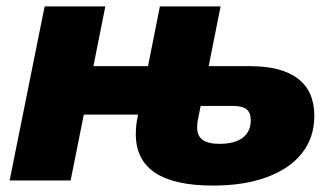

<svg xmlns="http://www.w3.org/2000/svg" viewBox="-20 -562 1032 598"><path d="M959 -201Q959 -134 921 -85.5Q883 -37 812 -10.5Q741 16 643 16Q403 16 403 -144Q403 -172 408 -194L410 -205H241L200 0H10L119 -542H308L271 -356H441L478 -542H667L630 -356H758Q857 -356 908 -317Q959 -278 959 -201ZM761 -188Q761 -211 748 -221.5Q735 -232 706 -232H605L596 -187Q594 -179 594 -165Q594 -139 611 -126.5Q628 -114 664 -114Q711 -114 736 -133Q761 -152 761 -188Z"/></svg>

Font: Montserrat Alternates ExtraBold
Style: Italic
Weight: 800
Italic angle: -11.3°
Designer: Julieta Ulanovsky
Foundry: Julieta Ulanovsky
Version: Version 7.200